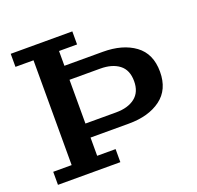

<svg xmlns="http://www.w3.org/2000/svg" viewBox="-120 -811 965 940"><g transform="rotate(-20 362.0 -341.0)"><path d="M27 0V-68H123V-614H29V-682H350V-614H256V-537H456Q559 -537 622.5 -490.5Q686 -444 686 -350Q686 -257 622.5 -210Q559 -163 456 -163H256V-68H352V0ZM416 -464H256V-236H416Q478 -236 514.5 -264.5Q551 -293 551 -350Q551 -408 514.5 -436Q478 -464 416 -464Z"/></g></svg>

Font: Montagu Slab 16pt Medium
Style: Regular
Weight: 500
Designer: Florian Karsten
Foundry: Florian Karsten
Version: Version 1.000; ttfautohint (v1.8.3)